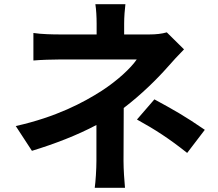

<svg xmlns="http://www.w3.org/2000/svg" viewBox="-20 -837 1040 914"><path d="M774 -683C750 -676 722 -673 691 -673H571V-725C571 -756 574 -793 577 -817H434C438 -792 440 -756 440 -725V-673H267C232 -673 177 -674 139 -680V-549C170 -552 233 -554 269 -554H631C602 -512 540 -454 463 -404C377 -349 248 -280 55 -237L132 -119C240 -152 347 -193 439 -242V-71C439 -31 435 29 431 57H575C572 26 568 -31 568 -71C568 -134 569 -243 569 -323C652 -386 728 -461 779 -519C800 -543 831 -577 856 -602ZM632 -268C719 -220 784 -178 871 -109L955 -219C859 -285 807 -314 715 -364Z"/></svg>

Font: Source Han Sans Old Style Bold
Style: Regular
Weight: 700
Designer: Ryoko NISHIZUKA (kana & ideographs); Paul D. Hunt (Latin, Greek & Cyrillic); Wenlong ZHANG (bopomofo); Sandoll Communica
Foundry: Adobe Systems Incorporated
Version: Version 1.004;PS 1.004;hotconv 1.0.81;makeotf.lib2.5.63406